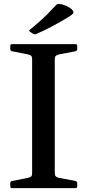

<svg xmlns="http://www.w3.org/2000/svg" viewBox="-20 -972 452 992"><path d="M146 0V-744H263V0ZM42 0Q33 0 33 -10V-25Q33 -35 43 -37L124 -53Q138 -56 142 -61.5Q146 -67 146 -80V-213H263V-80Q263 -66 268 -61Q273 -56 285 -53L370 -37Q379 -34 379 -25V-9Q379 0 369 0ZM33 -734Q33 -744 42 -744H369Q379 -744 379 -735V-719Q379 -710 370 -707L285 -691Q273 -688 268 -683Q263 -678 263 -664V-531H146V-664Q146 -677 142 -682.5Q138 -688 124 -691L43 -707Q33 -709 33 -719ZM135 -808Q127 -813 134 -818Q155 -835 179 -856Q203 -877 226.5 -900.5Q250 -924 270 -946Q276 -953 286 -952Q307 -949 323 -941.5Q339 -934 351 -924Q358 -916 359.5 -910.5Q361 -905 354.5 -899Q348 -893 332 -883Q293 -859 247.5 -835Q202 -811 166 -796Q158 -793 150 -798Z"/></svg>

Font: Hahmlet Medium
Style: Regular
Weight: 500
Version: Version 1.002